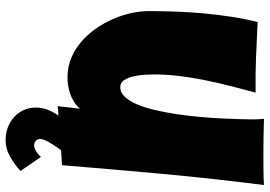

<svg xmlns="http://www.w3.org/2000/svg" viewBox="-152 -576 916 651"><g transform="rotate(90 305.5 -250.0)"><path d="M559.1 137.7Q537.6 158.2 510.7 173.3Q483.9 188.5 453.6 188.5Q431.2 188.5 411.4 180.9Q391.6 173.3 376.7 159.9Q361.8 146.5 353 127.7Q344.2 108.9 344.2 85.9Q344.2 64.5 351.8 45.4Q359.4 26.4 371.6 9.3L339.4 11.7L348.1 -63.5Q338.4 -52.2 325.4 -43.9Q312.5 -35.6 297.9 -30.5Q283.2 -25.4 267.6 -23.2Q252 -21 237.8 -21.5Q204.6 -22 175.3 -34.4Q146 -46.9 121.6 -67.6Q97.2 -88.4 77.6 -116Q58.1 -143.6 44.7 -174.1Q31.2 -204.6 24.2 -236.3Q17.1 -268.1 17.1 -297.9Q17.1 -341.8 18.8 -388.9Q20.5 -436 24.9 -483.4Q29.3 -530.8 36.4 -577.1Q43.5 -623.5 54.2 -666Q113.8 -663.1 173.8 -660.6Q233.9 -658.2 293.5 -659.2Q282.2 -616.7 271.2 -574Q260.3 -531.2 251.5 -488Q242.7 -444.8 237.3 -401.4Q231.9 -357.9 231.9 -313.5Q231.9 -303.2 232.9 -284.2Q233.9 -265.1 238 -246.6Q242.2 -228 250.7 -214.1Q259.3 -200.2 274.9 -200.2Q293.5 -200.2 308.1 -216.1Q322.8 -231.9 334 -258.8Q345.2 -285.6 353.3 -320.8Q361.3 -356 366.9 -394.3Q372.6 -432.6 376 -471.7Q379.4 -510.7 381.1 -545.2Q382.8 -579.6 383.5 -606.9Q384.3 -634.3 384.3 -649.4Q384.3 -659.2 383.8 -668.5Q383.3 -677.7 382.3 -687.5Q414.1 -686.5 445.3 -686Q476.6 -685.5 508.3 -685.5Q532.7 -685.5 557.4 -685.8Q582 -686 606.9 -687.5Q585 -515.6 569.3 -345.5Q553.7 -175.3 539.6 -2.9L488.8 0.5Q481.9 9.8 475.1 19.8Q468.3 29.8 462.9 39.1Q457.5 48.3 454.1 56.6Q450.7 64.9 450.7 71.3Q450.7 80.1 457 85.9Q463.4 91.8 472.2 91.8Q481.9 91.8 493.7 84.2Q505.4 76.7 511.2 68.4Z"/></g></svg>

Font: Luckiest Guy RUS-BEL-UKR
Style: Regular
Weight: 400
Designer: Astigmatic (AOETI)
Foundry: Astigmatic (AOETI)
Version: Version 1.00 March 11, 2019, initial release